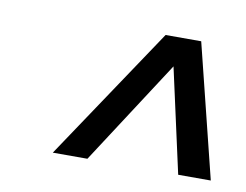

<svg xmlns="http://www.w3.org/2000/svg" viewBox="-43 -806 483 377"><g transform="rotate(10 198.5 -617.0)"><path d="M82 -484 260 -750H331L397 -484H332L286 -692L151 -484Z"/></g></svg>

Font: Saira Condensed
Style: Italic
Weight: 400
Width: 3
Italic angle: -12°
Designer: Hector Gatti with collaboration of the Omnibus-Type team
Foundry: Omnibus-Type
Version: Version 1.100